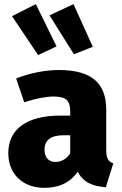

<svg xmlns="http://www.w3.org/2000/svg" viewBox="-20 -889 589 927"><path d="M153 -869 38 -811 164 -623 253 -665ZM335 -869 219 -815 337 -627 428 -663ZM493 -164V-358C493 -486 425 -551 263 -551C203 -551 124 -537 58 -510L97 -395C150 -413 203 -423 236 -423C297 -423 319 -407 319 -349V-331H273C109 -331 20 -266 20 -149C20 -51 88 18 194 18C256 18 316 -2 355 -60C382 -9 425 10 491 15L527 -100C503 -109 493 -124 493 -164ZM248 -107C214 -107 195 -130 195 -166C195 -213 225 -236 289 -236H319V-149C303 -124 278 -107 248 -107Z"/></svg>

Font: Fira Sans ExtraBold
Style: Regular
Weight: 800
Designer: bBox Type GmbH & Carrois Corporate GbR & Edenspiekermann AG
Foundry: bBox Type GmbH & Carrois Corporate GbR & Edenspiekermann AG
Version: Version 4.300;PS 004.300;hotconv 1.0.88;makeotf.lib2.5.64775